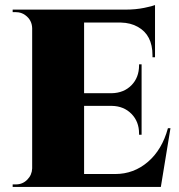

<svg xmlns="http://www.w3.org/2000/svg" viewBox="-20 -738 706 758"><path d="M43 -10Q69 -10 87.5 -28.5Q106 -47 107 -73V-627Q106 -659 80 -678Q64 -690 43 -690H30V-700H473Q516 -700 549.5 -707Q583 -714 592 -718V-512H582V-520Q582 -600 524 -632Q496 -648 457 -649H312V-370H421Q469 -371 499 -401.5Q529 -432 529 -480V-484H539V-206H529V-211Q529 -258 499 -288.5Q469 -319 422 -320H312V-51H435Q508 -51 564 -99Q620 -147 643 -232H653L615 0H30V-10Z"/></svg>

Font: Cinzel Decorative Black
Style: Regular
Weight: 900
Designer: Natanael Gama
Version: Version 1.002;PS 001.002;hotconv 1.0.56;makeotf.lib2.0.21325